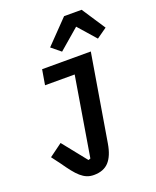

<svg xmlns="http://www.w3.org/2000/svg" viewBox="-177 -880 967 1193"><g transform="rotate(-20 307.0 -283.5)"><path d="M234 212Q208 212 187.5 203.5Q167 195 147.5 178Q128 161 107.5 135Q87 109 62 73L20 17L106 -46L233 113L247 108L334 -416H138L155 -516H477L381 58Q368 136 333 174Q298 212 234 212ZM512 -779 614 -624 546 -576 444 -692 309 -576 248 -626 396 -779Z"/></g></svg>

Font: IBM Plex Mono SemiBold
Style: Italic
Weight: 600
Italic angle: -9°
Monospace: yes
Designer: Mike Abbink, Paul van der Laan, Pieter van Rosmalen
Foundry: Bold Monday
Version: Version 2.3